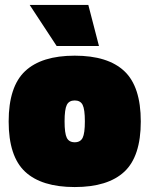

<svg xmlns="http://www.w3.org/2000/svg" viewBox="-20 -743 604 776"><path d="M81.5 -455.5Q148 -518 282 -518Q416 -518 482.5 -455.5Q549 -393 549 -252Q549 -111 482.5 -49Q416 13 282 13Q148 13 81.5 -49Q15 -111 15 -252Q15 -393 81.5 -455.5ZM250 -186Q259 -168 282 -168Q305 -168 314 -186Q323 -204 323 -252.5Q323 -301 314 -319Q305 -337 282 -337Q259 -337 250 -319Q241 -301 241 -252.5Q241 -204 250 -186ZM100 -723H337L380 -557H209Z"/></svg>

Font: Titillium Web Black
Style: Regular
Weight: 900
Version: Version 1.002;PS 35.000;hotconv 1.0.70;makeotf.lib2.5.55311